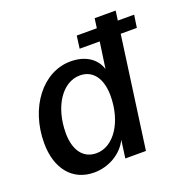

<svg xmlns="http://www.w3.org/2000/svg" viewBox="-130 -831 928 962"><g transform="rotate(-20 334.5 -350.0)"><path d="M211 13C289 13 362 -29 394 -95L381 0H491L573 -595H659L669 -662H582L589 -713H477L470 -662H363L354 -595H461L441 -455C422 -516 365 -551 289 -551C140 -551 25 -401 25 -211C25 -75 96 13 211 13ZM255 -74C184 -74 144 -131 144 -221C144 -362 215 -469 309 -469C378 -469 419 -413 419 -321C419 -182 348 -74 255 -74Z"/></g></svg>

Font: Ronzino Medium
Style: Italic
Weight: 500
Italic angle: -7.99998°
Designer: Nunzio Mazzaferro
Foundry: Collletttivo
Version: Version 1.000;Glyphs 3.3 (3337)